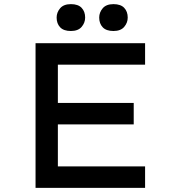

<svg xmlns="http://www.w3.org/2000/svg" viewBox="-20 -909 852 929"><path d="M152 0V-700H682V-596H260V-104H682V0ZM207 -307V-411H627V-307ZM529 -759Q494 -759 477 -777Q460 -795 460 -824Q460 -849 477 -869Q494 -889 529 -889Q564 -889 581 -871Q598 -853 598 -824Q598 -799 581 -779Q564 -759 529 -759ZM323 -759Q288 -759 271 -777Q254 -795 254 -824Q254 -849 271 -869Q288 -889 323 -889Q358 -889 375 -871Q392 -853 392 -824Q392 -799 375 -779Q358 -759 323 -759Z"/></svg>

Font: Lexend Mega
Style: Regular
Weight: 400
Designer: Bonnie Shaver-Troup, Thomas Jockin
Foundry: Lexend
Version: Version 1.007